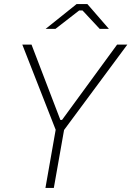

<svg xmlns="http://www.w3.org/2000/svg" viewBox="-20 -918 642 938"><path d="M202 0H243L293 -283L602 -700H552L283 -332H275L134 -700H89L252 -284ZM203 -777H251L367 -867H383L467 -777H512L407 -898H354Z"/></svg>

Font: Fixel Text 20240404 ExtraLight
Style: Italic
Weight: 200
Width: 4
Italic angle: -10°
Designer: AlfaBravo + MacPaw
Foundry: Kyrylo Tkachov, Marchela Mozhyna, Serhii Makarenko, Maria Weinstein, Zakhar Kryvoshyya
Version: Version 1.211;Glyphs 3.2 (3225)